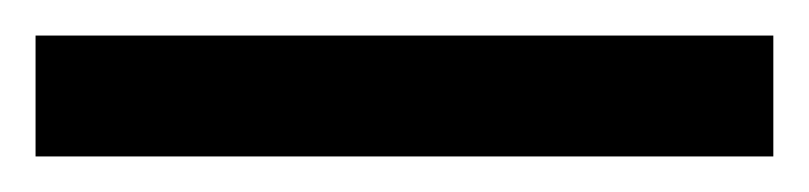

<svg xmlns="http://www.w3.org/2000/svg" viewBox="-22 70 455 108"><path d="M-2 90H413V158H-2Z"/></svg>

Font: lkorean05
Style: Book
Weight: 400
Designer: Jelle Bosma - Monotype Design Team
Foundry: Monotype Imaging Inc.
Version: Version 2.003